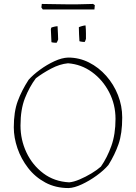

<svg xmlns="http://www.w3.org/2000/svg" viewBox="-20 -943 692 974"><path d="M328 11Q262 11 210 -17Q158 -45 122.5 -91Q87 -137 68.5 -191Q50 -245 50 -297Q50 -376 70 -430Q90 -484 125 -538Q147 -563 182.5 -589Q218 -615 256 -632.5Q294 -650 326 -651Q382 -651 431.5 -626Q481 -601 519 -558Q557 -515 578.5 -460.5Q600 -406 600 -347Q600 -266 581.5 -212.5Q563 -159 530 -106Q507 -79 470.5 -52.5Q434 -26 395.5 -8Q357 10 328 11ZM331 -18Q354 -20 384.5 -33Q415 -46 444 -63.5Q473 -81 492 -98Q524 -144 545 -203Q566 -262 566 -340Q566 -413 533.5 -475.5Q501 -538 446.5 -577.5Q392 -617 325 -622Q283 -618 239.5 -595Q196 -572 162 -546Q129 -502 106.5 -445Q84 -388 84 -306Q84 -234 114 -170Q144 -106 199.5 -64Q255 -22 331 -18ZM383 -734Q382 -753 381 -769.5Q380 -786 380 -805Q386 -808 397 -811Q408 -814 414 -814Q416 -794 416 -773Q416 -752 416 -746Q416 -744 413 -737Q410 -730 409 -730Q406 -730 397 -731Q388 -732 383 -734ZM241 -729 238 -794Q238 -795 239 -799Q240 -803 242 -804Q244 -805 255 -807.5Q266 -810 272 -810Q273 -793 274 -771Q275 -749 275 -743Q275 -741 271.5 -734Q268 -727 267 -726Q264 -726 255.5 -726.5Q247 -727 241 -729ZM197 -895 190 -905 192 -923Q218 -923 255 -922Q292 -921 324.5 -921Q357 -921 369 -921L452 -923L461 -917L459 -895Z"/></svg>

Font: Labrada ExtraLight
Style: Regular
Weight: 200
Designer: Mercedes Jáuregui
Foundry: Omnibus-Type Team
Version: Version 1.000; ttfautohint (v1.8.4.7-5d5b)